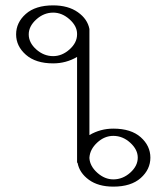

<svg xmlns="http://www.w3.org/2000/svg" viewBox="-20 -695 600 715"><path d="M178 -675C134 -675 100 -664.3 76 -643C52 -621.7 40 -596.3 40 -567C40 -537.7 52.2 -512.3 76.5 -491C100.8 -469.7 134.7 -459 178 -459C210 -459 239.7 -467 267 -483V-223V-118V-108V-98V-91C267 -89.7 267.7 -88.7 269 -88C273.7 -63.3 287.7 -42.5 311 -25.5C334.3 -8.5 364.7 0 402 0C446 0 480 -10.7 504 -32C528 -53.3 540 -78.7 540 -108C540 -137.3 528 -162.7 504 -184C480 -205.3 446 -216 402 -216C370 -216 340.3 -208 313 -192V-513V-557V-567V-577V-584V-587C308.3 -611.7 294 -632.5 270 -649.5C246 -666.5 215.3 -675 178 -675ZM178 -648C200 -648 220.3 -639.7 239 -623C257.7 -606.3 267 -588.3 267 -569V-567C267 -546.3 257.7 -527.7 239 -511C220.3 -494.3 200 -486 178 -486C154.7 -486 133.7 -494.3 115 -511C96.3 -527.7 87 -546.3 87 -567C87 -587 96.3 -605.5 115 -622.5C133.7 -639.5 154.7 -648 178 -648ZM402 -189C425.3 -189 446.3 -180.5 465 -163.5C483.7 -146.5 493 -128 493 -108C493 -87.3 483.7 -68.7 465 -52C446.3 -35.3 425.3 -27 402 -27C380.7 -27 360.8 -35.2 342.5 -51.5C324.2 -67.8 314.3 -86 313 -106V-108C314.3 -128.7 324 -147.3 342 -164C360 -180.7 380 -189 402 -189Z"/></svg>

Font: naYanakamik
Style: Regular
Weight: 500
Designer: Nagarjuna G.,Vikas B.,Ruchir J.,Tushar G.,Vinay J.
Foundry: gnowledge lab
Version: 1.1